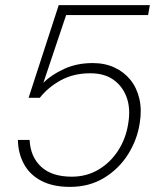

<svg xmlns="http://www.w3.org/2000/svg" viewBox="-20 -720 633 752"><path d="M254 12Q187 12 141.5 -12Q96 -36 73.5 -78Q51 -120 50 -172H96Q99 -106 141 -67Q183 -28 261 -28Q319 -28 365.5 -55.5Q412 -83 442.5 -130Q473 -177 482 -235Q492 -292 477 -336Q462 -380 426 -406.5Q390 -433 334 -433Q268 -433 218 -405.5Q168 -378 136 -337H92L210 -700H567L560 -661H239L150 -396Q181 -427 231 -450Q281 -473 343 -473Q391 -473 428.5 -455.5Q466 -438 491 -407Q516 -376 526 -332.5Q536 -289 527 -236Q517 -172 481.5 -115.5Q446 -59 388 -23.5Q330 12 254 12Z"/></svg>

Font: DM Sans 10pt ExtraLight
Style: Italic
Weight: 250
Italic angle: -10°
Version: Version 4.004;gftools[0.9.30]